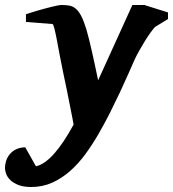

<svg xmlns="http://www.w3.org/2000/svg" viewBox="-101 -520 693 769"><path d="M520 -412.1Q514.2 -406.2 502.9 -390.9Q491.7 -375.5 479.7 -356.2Q467.8 -336.9 456.3 -316.4Q444.8 -295.9 438 -280.8Q427.2 -256.8 412.4 -222.9Q397.5 -189 379.2 -149.9Q360.8 -110.8 339.6 -68.6Q318.4 -26.4 294.9 14.2Q270 57.6 241.5 96.7Q212.9 135.7 179.7 165Q146.5 194.3 107.9 211.7Q69.3 229 23.9 229Q-6.3 229 -26.6 221.2Q-46.9 213.4 -59.1 201.7Q-71.3 189.9 -76.2 176.8Q-81.1 163.6 -81.1 152.8Q-81.1 140.6 -77.1 126.5Q-73.2 112.3 -63.7 99.9Q-54.2 87.4 -38.8 79.1Q-23.4 70.8 0 69.8L43 146Q110.8 131.3 193.8 -21Q192.9 -26.9 189 -46.9Q185.1 -66.9 179.4 -95.7Q173.8 -124.5 166.7 -159.4Q159.7 -194.3 151.9 -230Q144.5 -264.2 138.2 -298.8Q131.8 -333.5 126.5 -361.3Q121.1 -389.2 116.7 -406.5Q112.3 -423.8 108.9 -423.8L2.9 -432.1V-462.9Q8.8 -464.8 20 -468.5Q31.2 -472.2 45.4 -476.3Q59.6 -480.5 74.7 -484.6Q89.8 -488.8 103.8 -492.2Q117.7 -495.6 128.7 -497.8Q139.6 -500 145 -500Q161.6 -500 175.5 -497.8Q189.5 -495.6 201.4 -486.1Q213.4 -476.6 223.9 -456.8Q234.4 -437 245.1 -401.9Q250 -384.8 255.9 -361.6Q261.7 -338.4 267.6 -311.8Q273.4 -285.2 279.8 -256.3Q286.1 -227.5 292 -198.2L429.2 -500H477.1L571.8 -470.2V-443.8Z"/></svg>

Font: Charis SIL CyrE
Style: Bold Italic
Weight: 700
Italic angle: -11°
Foundry: SIL International
Version: Version 5.000